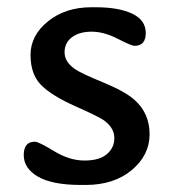

<svg xmlns="http://www.w3.org/2000/svg" viewBox="-20 -511 484 537"><path d="M235.4 -490.7H248Q312 -490.7 349.9 -472.7Q387.7 -454.6 387.7 -418.7Q387.7 -382.8 356 -382.8Q347.7 -382.8 309.1 -402.6Q270.5 -422.4 236.3 -422.4Q202.1 -422.4 181.4 -407Q160.6 -391.6 160.6 -364.7Q160.6 -337.9 189.5 -317.9Q206.1 -306.2 267.8 -280.8Q329.6 -255.4 356 -231.9Q398.4 -194.3 398.4 -135.7Q398.4 -77.1 348.6 -35.4Q298.8 6.3 219.2 6.3H206.5Q126.5 6.3 86.4 -16.8Q46.4 -40 46.4 -77.4Q46.4 -114.7 77.6 -114.7Q87.9 -114.7 131.1 -88.4Q174.3 -62 216.1 -62Q257.8 -62 278.8 -79.8Q299.8 -97.7 299.8 -124.8Q299.8 -151.9 273.4 -172.4Q259.3 -183.6 192.4 -213.1Q125.5 -242.7 95.5 -272.7Q65.4 -302.7 65.4 -357.4Q65.4 -412.1 114.3 -451.4Q163.1 -490.7 235.4 -490.7Z"/></svg>

Font: Averia Gruesa Libre
Style: Regular
Weight: 400
Italic angle: -1.70001°
Version: Version 1.002